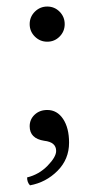

<svg xmlns="http://www.w3.org/2000/svg" viewBox="-20 -428 276 581"><path d="M85.4 -317.4Q69.8 -333 69.8 -355Q69.8 -377 85.4 -392.6Q101.1 -408.2 123 -408.2Q145 -408.2 160.4 -392.6Q175.8 -377 175.8 -355Q175.8 -333 160.4 -317.4Q145 -301.8 123 -301.8Q101.1 -301.8 85.4 -317.4ZM123 -95.2Q152.8 -95.2 170.9 -68.1Q189 -41 189 3.9Q189 53.7 154.1 88.9Q119.1 124 70.8 132.8Q62 124 62 108.9Q98.1 100.1 124 73.5Q149.9 46.9 149.9 28.8Q149.9 2 113.8 -2Q69.8 -8.8 69.8 -45.9Q69.8 -66.9 85 -81.1Q100.1 -95.2 123 -95.2Z"/></svg>

Font: Linux Libertine
Style: Regular
Weight: 400
Designer: Philipp H. Poll
Foundry: Philipp H. Poll
Version: Version 5.3.0 ; ttfautohint (v0.9)